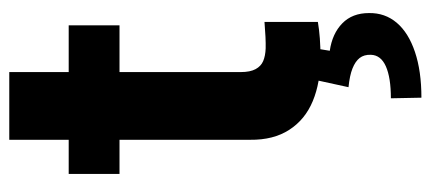

<svg xmlns="http://www.w3.org/2000/svg" viewBox="-275 -422 920 410"><g transform="rotate(-90 185.0 -217.0)"><path d="M335.9 -421.8H18.6V-530.3H335.9ZM236.1 -657.2V-162.8Q236.1 -142.8 242.4 -131.2Q248.6 -119.7 259.6 -115Q270.6 -110.3 286.7 -109.7Q307.2 -109.2 343.1 -112.2V1.8Q310.5 7.4 267.4 7.4Q213.7 7.4 174.1 -9.1Q134.6 -25.5 112.8 -59.3Q90.9 -93 91.5 -143V-657.2ZM286.5 -2.9 281.6 27.2Q318.4 32.6 340.2 54Q362.1 75.4 362.1 110.9Q362.7 145 341.4 170.2Q320.1 195.3 279.1 209.1Q238.2 222.9 181.4 222.9L180.1 157.7Q224.1 157.7 248.3 147Q272.4 136.3 273 114.9Q273.5 100.4 266.2 91Q258.9 81.7 243.8 75.7Q228.8 69.7 203.8 67.2L219.1 -2.9Z"/></g></svg>

Font: Pretendard JP Variable
Style: Regular
Weight: 400
Designer: Base glyphs from Inter by Rasmus Andersson; Hangul glyphs from Noto Sans CJK(Source Han Sans) by Jang Soo-young and Kang
Foundry: Kil Hyung-jin
Version: Version 1.307;Glyphs 3.2 (3192)